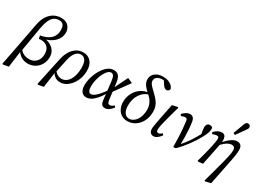

<svg xmlns="http://www.w3.org/2000/svg" viewBox="-42 -1567 3434 2558"><g transform="rotate(30 1675.0 -288.0)"><path d="M11 188 1 180 61 -129 130 -492Q146 -577 182 -631.5Q218 -686 268.5 -713Q319 -740 377 -740Q451 -740 489 -698.5Q527 -657 527 -598Q527 -547 502.5 -504.5Q478 -462 433.5 -431Q389 -400 328 -382L327 -389Q364 -385 396 -370.5Q428 -356 452.5 -333Q477 -310 490.5 -279.5Q504 -249 504 -211Q504 -145 475 -94.5Q446 -44 397 -15.5Q348 13 286 13Q247 13 211 -2.5Q175 -18 147 -47.5Q119 -77 104 -120L118 -139Q143 -93 183 -70.5Q223 -48 275 -48Q320 -48 353.5 -68Q387 -88 406 -124Q425 -160 425 -207Q425 -264 402.5 -297Q380 -330 342 -342.5Q304 -355 255 -348L246 -395Q315 -407 360.5 -433Q406 -459 429 -499Q452 -539 452 -593Q452 -646 432 -672.5Q412 -699 367 -699Q324 -699 291.5 -677Q259 -655 236 -604Q213 -553 198 -467L136 -98L130 -87L95 173Z M552 188 540 180 634 -259Q657 -364 717 -426Q777 -488 862 -488Q908 -488 944.5 -467Q981 -446 1002.5 -403.5Q1024 -361 1024 -298Q1024 -235 1004.5 -178.5Q985 -122 951.5 -79Q918 -36 876 -11.5Q834 13 788 13Q736 13 698.5 -18Q661 -49 646 -104L656 -122Q677 -81 709.5 -59Q742 -37 783 -37Q811 -37 835.5 -49.5Q860 -62 880 -85Q900 -108 913.5 -139.5Q927 -171 934.5 -210.5Q942 -250 942 -295Q942 -374 917 -411Q892 -448 848 -448Q818 -448 792.5 -430Q767 -412 748 -377.5Q729 -343 718 -292L673 -79L668 -78L633 173Z M1191 13Q1142 13 1116 -22Q1090 -57 1090 -122Q1090 -167 1102 -217Q1114 -267 1136 -315.5Q1158 -364 1188 -403Q1218 -442 1254.5 -465Q1291 -488 1332 -488Q1362 -488 1384.5 -476Q1407 -464 1421.5 -436.5Q1436 -409 1442 -362L1453 -272L1456 -250L1472 -125Q1477 -82 1486 -68.5Q1495 -55 1515 -55Q1529 -55 1544 -62.5Q1559 -70 1577 -86L1593 -62Q1564 -25 1534.5 -6Q1505 13 1475 13Q1453 13 1439 4Q1425 -5 1417.5 -24.5Q1410 -44 1406 -76L1377 -332Q1370 -394 1355.5 -417.5Q1341 -441 1317 -441Q1293 -441 1271.5 -421.5Q1250 -402 1232 -370Q1214 -338 1200.5 -299.5Q1187 -261 1180 -222.5Q1173 -184 1173 -153Q1173 -104 1186 -80Q1199 -56 1222 -56Q1245 -56 1273 -75Q1301 -94 1335.5 -133.5Q1370 -173 1410 -233L1429 -201H1423Q1375 -118 1334 -71Q1293 -24 1258 -5.5Q1223 13 1191 13ZM1446 -211 1439 -271 1547 -491 1620 -459V-451Z M1821 13Q1766 13 1727 -13.5Q1688 -40 1667.5 -84.5Q1647 -129 1647 -181Q1647 -240 1667 -290.5Q1687 -341 1721.5 -378.5Q1756 -416 1801 -437Q1846 -458 1896 -458V-464L1927 -441Q1881 -441 1835 -409Q1789 -377 1758.5 -317Q1728 -257 1728 -174Q1728 -101 1755.5 -64Q1783 -27 1826 -27Q1858 -27 1886 -44Q1914 -61 1934.5 -90.5Q1955 -120 1966.5 -160.5Q1978 -201 1978 -247Q1978 -284 1968.5 -316.5Q1959 -349 1940 -377.5Q1921 -406 1892 -431Q1849 -469 1823.5 -498Q1798 -527 1787.5 -553Q1777 -579 1777 -607Q1777 -644 1797 -674Q1817 -704 1855 -722Q1893 -740 1947 -740Q1990 -740 2023 -728Q2056 -716 2078.5 -695.5Q2101 -675 2111 -649Q2109 -628 2096.5 -617.5Q2084 -607 2069 -607Q2050 -607 2036 -618Q2022 -629 2009 -648L1960 -725L2020 -713L2048 -672Q2032 -685 2017 -691.5Q2002 -698 1988 -700.5Q1974 -703 1959 -703Q1920 -703 1894.5 -692.5Q1869 -682 1857 -664Q1845 -646 1845 -622Q1845 -607 1852.5 -590.5Q1860 -574 1883 -549Q1906 -524 1950 -483Q1989 -447 2013.5 -413Q2038 -379 2049 -344Q2060 -309 2060 -268Q2060 -207 2042 -155.5Q2024 -104 1991.5 -66.5Q1959 -29 1915.5 -8Q1872 13 1821 13Z M2225 13Q2194 13 2176 -7.5Q2158 -28 2158 -65Q2158 -73 2159 -83.5Q2160 -94 2163 -113Q2166 -132 2171.5 -163Q2177 -194 2187 -243L2232 -470L2315 -488L2323 -478L2289 -356Q2277 -312 2267.5 -276Q2258 -240 2251 -211.5Q2244 -183 2239.5 -161Q2235 -139 2233 -122Q2231 -105 2231 -93Q2231 -73 2238 -64Q2245 -55 2261 -55Q2275 -55 2288 -63.5Q2301 -72 2317 -85L2333 -61Q2305 -25 2279 -6Q2253 13 2225 13Z M2526 0Q2526 -77 2523 -141.5Q2520 -206 2515.5 -262.5Q2511 -319 2504 -372Q2502 -391 2497.5 -401Q2493 -411 2486 -415Q2479 -419 2468 -419Q2455 -419 2441.5 -415Q2428 -411 2407 -403L2394 -429Q2433 -463 2455.5 -475.5Q2478 -488 2505 -488Q2525 -488 2539.5 -479.5Q2554 -471 2563.5 -454Q2573 -437 2577 -409Q2585 -361 2589 -303Q2593 -245 2594 -183Q2595 -121 2593 -59L2578 -61Q2608 -94 2633.5 -127Q2659 -160 2681 -192Q2703 -224 2722.5 -257Q2742 -290 2760 -323Q2768 -337 2772.5 -346.5Q2777 -356 2781 -366L2768 -313L2756 -384Q2755 -394 2753.5 -405Q2752 -416 2752 -423Q2752 -461 2766.5 -477.5Q2781 -494 2806 -494Q2820 -494 2830 -489.5Q2840 -485 2844 -481Q2846 -477 2847.5 -470Q2849 -463 2849 -454Q2849 -428 2837.5 -394.5Q2826 -361 2799 -311Q2778 -272 2751.5 -231Q2725 -190 2695 -149.5Q2665 -109 2632 -70.5Q2599 -32 2564 2L2531 5Z M2900 0Q2917 -59 2929.5 -106Q2942 -153 2951.5 -192.5Q2961 -232 2968.5 -268Q2976 -304 2982 -340Q2987 -369 2986.5 -386Q2986 -403 2979.5 -411Q2973 -419 2960 -419Q2941 -419 2927 -415Q2913 -411 2890 -403L2877 -429Q2917 -464 2941 -476Q2965 -488 2993 -488Q3020 -488 3036 -472.5Q3052 -457 3056.5 -426Q3061 -395 3053 -350L2982 0L2911 8ZM3112 180 3164 -10Q3186 -91 3201 -148Q3216 -205 3224.5 -244Q3233 -283 3237 -309.5Q3241 -336 3241 -357Q3241 -384 3227 -398Q3213 -412 3189 -412Q3166 -412 3140.5 -400.5Q3115 -389 3088 -366.5Q3061 -344 3033 -311L3024 -354H3039Q3075 -399 3108 -428.5Q3141 -458 3171.5 -473Q3202 -488 3228 -488Q3254 -488 3271.5 -478Q3289 -468 3298 -449Q3307 -430 3307 -403Q3307 -388 3306.5 -373.5Q3306 -359 3304 -341.5Q3302 -324 3298 -299.5Q3294 -275 3287 -239Q3280 -203 3270 -151L3205 171L3119 190ZM3128 -559Q3144 -601 3160 -643Q3176 -685 3191 -727Q3197 -742 3204 -750.5Q3211 -759 3219 -762.5Q3227 -766 3235 -766Q3253 -766 3264 -754.5Q3275 -743 3275 -729Q3275 -716 3270 -705Q3265 -694 3251 -676Q3228 -643 3204 -610Q3180 -577 3157 -544Z"/></g></svg>

Font: Source Serif 4
Style: Italic
Weight: 400
Italic angle: -12°
Designer: Frank Grießhammer
Foundry: Adobe Systems Incorporated
Version: Version 4.004;hotconv 1.0.116;makeotfexe 2.5.65601